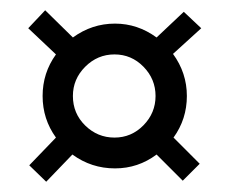

<svg xmlns="http://www.w3.org/2000/svg" viewBox="-20 -547 444 374"><path d="M70 -193 37 -225 89 -279Q63 -315 63 -360Q63 -405 89 -441L35 -492L68 -527L122 -474Q159 -501 204 -501Q248 -501 285 -474L338 -524L372 -492L317 -442Q344 -405 344 -360Q344 -315 318 -279L369 -228L336 -195L285 -246Q249 -219 204 -219Q158 -219 121 -246ZM203 -279Q236 -279 259.5 -303Q283 -327 283 -360Q283 -393 259.5 -417Q236 -441 203 -441Q170 -441 146 -417Q122 -393 122 -360Q122 -326 146 -302.5Q170 -279 203 -279Z"/></svg>

Font: Smooch Sans SemiBold
Style: Bold
Weight: 600
Designer: Robert E. Leuschke
Foundry: Robert E. Leuschke
Version: Version 1.010; ttfautohint (v1.8.3)